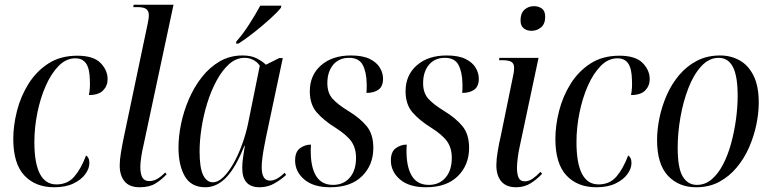

<svg xmlns="http://www.w3.org/2000/svg" viewBox="-20 -780 3255 810"><path d="M209 10Q129 10 82.5 -40Q36 -90 36 -194Q36 -250 51.5 -311.5Q67 -373 100 -426Q133 -479 184 -512Q235 -545 306 -545Q374 -545 404 -514.5Q434 -484 434 -446Q434 -418 415 -398.5Q396 -379 355 -379Q358 -393 359 -409.5Q360 -426 359 -444Q358 -491 343 -512.5Q328 -534 298 -534Q259 -534 227.5 -502Q196 -470 173 -418Q150 -366 137.5 -303.5Q125 -241 125 -181Q125 -2 218 -2Q265 -2 293.5 -35Q322 -68 343 -124Q349 -121 353 -113Q357 -105 357 -92Q357 -69 340 -45.5Q323 -22 290 -6Q257 10 209 10Z M569 10Q526 10 505.5 -15Q485 -40 485 -82Q485 -105 490.5 -138Q496 -171 503 -204L603 -680Q608 -704 608 -715Q608 -733 597.5 -741.5Q587 -750 559 -750H542L544 -760H712L586 -170Q580 -145 576 -119Q572 -93 572 -76Q572 -47 580.5 -31.5Q589 -16 610 -16Q628 -16 644.5 -26Q661 -36 677 -52L683 -45Q662 -22 636 -6Q610 10 569 10Z M846 10Q787 10 760 -36Q733 -82 733 -157Q733 -205 744 -258Q755 -311 777 -362Q799 -413 831.5 -454.5Q864 -496 907 -521Q950 -546 1003 -546Q1039 -546 1062.5 -534Q1086 -522 1102 -507L1158 -535H1173L1102 -200Q1099 -185 1094.5 -161.5Q1090 -138 1087 -114.5Q1084 -91 1084 -75Q1084 -18 1119 -18Q1134 -18 1149 -26.5Q1164 -35 1181 -51L1187 -42Q1168 -24 1139 -7Q1110 10 1075 10Q1002 10 1002 -71Q1002 -94 1005.5 -116.5Q1009 -139 1013 -165H1011Q975 -74 935 -32Q895 10 846 10ZM878 -11Q900 -11 922.5 -33Q945 -55 965.5 -91.5Q986 -128 1002 -172.5Q1018 -217 1027 -261L1076 -503Q1065 -519 1048 -527.5Q1031 -536 1012 -536Q976 -536 946.5 -509.5Q917 -483 893.5 -439.5Q870 -396 854 -344Q838 -292 830 -239Q822 -186 822 -142Q822 -72 837 -41.5Q852 -11 878 -11ZM977 -605Q1004 -635 1031 -677Q1058 -719 1078 -756H1167L1165 -747Q1150 -728 1119 -700Q1088 -672 1052 -643.5Q1016 -615 986 -596H976Z M1373 10Q1302 10 1263.5 -23Q1225 -56 1225 -103Q1225 -140 1246 -155Q1267 -170 1292 -170Q1291 -161 1291 -152.5Q1291 -144 1291 -136Q1292 -71 1315 -35.5Q1338 0 1385 0Q1429 0 1455.5 -30.5Q1482 -61 1482 -114Q1482 -155 1462.5 -183Q1443 -211 1394 -242Q1347 -271 1317 -305Q1287 -339 1287 -395Q1287 -463 1334.5 -504.5Q1382 -546 1460 -546Q1510 -546 1539.5 -531.5Q1569 -517 1582.5 -494.5Q1596 -472 1596 -448Q1596 -416 1577 -402Q1558 -388 1526 -388Q1527 -398 1527 -407.5Q1527 -417 1527 -426Q1526 -477 1510 -506.5Q1494 -536 1453 -536Q1410 -536 1385.5 -506.5Q1361 -477 1361 -429Q1361 -388 1383 -363.5Q1405 -339 1451 -311Q1500 -281 1527.5 -247Q1555 -213 1555 -156Q1555 -84 1507.5 -37Q1460 10 1373 10Z M1777 10Q1706 10 1667.5 -23Q1629 -56 1629 -103Q1629 -140 1650 -155Q1671 -170 1696 -170Q1695 -161 1695 -152.5Q1695 -144 1695 -136Q1696 -71 1719 -35.5Q1742 0 1789 0Q1833 0 1859.5 -30.5Q1886 -61 1886 -114Q1886 -155 1866.5 -183Q1847 -211 1798 -242Q1751 -271 1721 -305Q1691 -339 1691 -395Q1691 -463 1738.5 -504.5Q1786 -546 1864 -546Q1914 -546 1943.5 -531.5Q1973 -517 1986.5 -494.5Q2000 -472 2000 -448Q2000 -416 1981 -402Q1962 -388 1930 -388Q1931 -398 1931 -407.5Q1931 -417 1931 -426Q1930 -477 1914 -506.5Q1898 -536 1857 -536Q1814 -536 1789.5 -506.5Q1765 -477 1765 -429Q1765 -388 1787 -363.5Q1809 -339 1855 -311Q1904 -281 1931.5 -247Q1959 -213 1959 -156Q1959 -84 1911.5 -37Q1864 10 1777 10Z M2222 -650Q2203 -650 2189.5 -660.5Q2176 -671 2176 -694Q2176 -724 2192.5 -739Q2209 -754 2233 -754Q2252 -754 2266 -744Q2280 -734 2280 -709Q2280 -679 2262.5 -664.5Q2245 -650 2222 -650ZM2157 10Q2116 10 2095 -14.5Q2074 -39 2074 -83Q2074 -107 2079.5 -140.5Q2085 -174 2093 -208L2144 -457Q2149 -477 2149 -493Q2149 -512 2137.5 -519Q2126 -526 2097 -526H2085L2087 -536H2252L2173 -164Q2167 -138 2164 -112.5Q2161 -87 2161 -72Q2161 -45 2168 -30Q2175 -15 2194 -15Q2211 -15 2227.5 -26.5Q2244 -38 2260 -55L2267 -47Q2246 -24 2219 -7Q2192 10 2157 10Z M2496 10Q2416 10 2369.5 -40Q2323 -90 2323 -194Q2323 -250 2338.5 -311.5Q2354 -373 2387 -426Q2420 -479 2471 -512Q2522 -545 2593 -545Q2661 -545 2691 -514.5Q2721 -484 2721 -446Q2721 -418 2702 -398.5Q2683 -379 2642 -379Q2645 -393 2646 -409.5Q2647 -426 2646 -444Q2645 -491 2630 -512.5Q2615 -534 2585 -534Q2546 -534 2514.5 -502Q2483 -470 2460 -418Q2437 -366 2424.5 -303.5Q2412 -241 2412 -181Q2412 -2 2505 -2Q2552 -2 2580.5 -35Q2609 -68 2630 -124Q2636 -121 2640 -113Q2644 -105 2644 -92Q2644 -69 2627 -45.5Q2610 -22 2577 -6Q2544 10 2496 10Z M2917 10Q2843 10 2797.5 -39Q2752 -88 2752 -189Q2752 -233 2762 -282Q2772 -331 2792.5 -378Q2813 -425 2845 -463Q2877 -501 2920 -523.5Q2963 -546 3018 -546Q3063 -546 3100 -525.5Q3137 -505 3159 -461Q3181 -417 3181 -347Q3181 -304 3171 -255Q3161 -206 3140.5 -159Q3120 -112 3088.5 -74Q3057 -36 3014.5 -13Q2972 10 2917 10ZM2920 0Q2955 0 2982.5 -23.5Q3010 -47 3030.5 -86.5Q3051 -126 3064.5 -175.5Q3078 -225 3085 -277Q3092 -329 3092 -376Q3092 -459 3072 -497.5Q3052 -536 3012 -536Q2971 -536 2938.5 -500.5Q2906 -465 2884 -408Q2862 -351 2850.5 -285Q2839 -219 2839 -157Q2839 -70 2860.5 -35Q2882 0 2920 0Z"/></svg>

Font: Noto Serif Display Condensed
Style: Italic
Weight: 400
Width: 3
Italic angle: -12°
Designer: Monotype Design Team
Foundry: Monotype Imaging Inc.
Version: Version 2.009